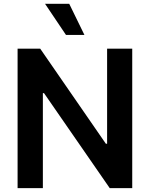

<svg xmlns="http://www.w3.org/2000/svg" viewBox="-20 -981 781 1001"><path d="M669.4 0H552.2L209.5 -495.4H203.5V0H71.7V-727.3H189.6L532 -231.5H538.4V-727.3H669.4ZM420.1 -799H323.9L214.8 -961.3H340.9Z"/></svg>

Font: Linik Sans SemiBold
Style: Regular
Weight: 600
Designer: Rasmus Andersson (font), Cristiano Sobral (main changes)
Foundry: rsms
Version: Version 3.018;June 1, 2022;FontCreator 14.0.0.2814 64-bit; t